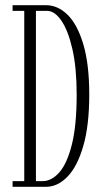

<svg xmlns="http://www.w3.org/2000/svg" viewBox="-20 -720 394 740"><path d="M28.5 0V-22H73.5V-678H28.5V-700H157Q203 -700 240.8 -662.8Q278.5 -625.5 301.2 -549Q324 -472.5 324 -355.5Q324 -237 301.2 -158Q278.5 -79 240.5 -39.5Q202.5 0 157 0ZM118.5 -22H145Q179 -22 208.8 -55.8Q238.5 -89.5 257 -163Q275.5 -236.5 275.5 -355.5Q275.5 -458.5 259 -530.8Q242.5 -603 216.5 -640.5Q190.5 -678 162.5 -678H118.5Z"/></svg>

Font: Imbue 50pt ExtraLight
Style: Regular
Weight: 200
Designer: Tyler Finck
Foundry: Etcetera Type Company
Version: Version 1.102; ttfautohint (v1.8.3)